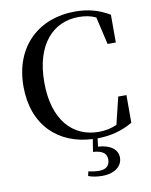

<svg xmlns="http://www.w3.org/2000/svg" viewBox="-104 -829 906 1149"><g transform="rotate(-10 348.5 -254.5)"><path d="M393 93C451 97 475 117 475 153C475 189 454 211 410 211C391 211 368 208 345 203L339 230C360 238 386 244 424 244C503 244 546 203 546 154C546 108 507 72 428 67L434 18C518 17 585 -2 649 -39V-207H599L559 -42C523 -26 488 -19 448 -19C293 -19 178 -135 178 -367C178 -598 293 -717 448 -717C487 -717 520 -711 552 -696L591 -528H641V-697C577 -734 516 -753 430 -753C217 -753 51 -612 51 -364C51 -127 199 8 405 17Z"/></g></svg>

Font: Noto Serif CJK JP SemiBold
Style: Regular
Weight: 600
Designer: Ryoko NISHIZUKA 西塚涼子 (kana & ideographs); Frank Grießhammer (Latin, Greek & Cyrillic); Wenlong ZHANG 张文龙 (bopomofo); San
Foundry: Adobe
Version: Version 2.001;hotconv 1.1.0;makeotfexe 2.6.0